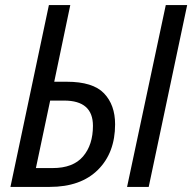

<svg xmlns="http://www.w3.org/2000/svg" viewBox="-20 -734 755 754"><path d="M21 0H175Q297 0 364.5 -67Q432 -134 432 -246Q432 -322 388.5 -367.5Q345 -413 242 -413H193L256 -714H172ZM479 0H564L715 -714H631ZM121 -74 177 -339H232Q345 -339 345 -240Q345 -165 306 -119.5Q267 -74 187 -74Z"/></svg>

Font: Noto Sans UI SemiCondensed
Style: Italic
Weight: 400
Width: 4
Italic angle: -12°
Designer: Monotype Design Team
Foundry: Monotype Imaging Inc.
Version: Version 1.901